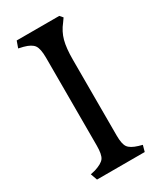

<svg xmlns="http://www.w3.org/2000/svg" viewBox="-168 -714 656 777"><g transform="rotate(-30 159.5 -325.0)"><path d="M36 -31 58 -36Q93 -47 104 -62.5Q115 -78 115 -120V-530Q115 -572 103.5 -588.5Q92 -605 58 -614L36 -619L47 -650H246L258 -636L246 -619Q223 -590 214 -556.5Q205 -523 205 -469V-114Q205 -75 216 -59.5Q227 -44 260 -34L278 -29L270 0H47Z"/></g></svg>

Font: Kurale
Style: Regular
Weight: 400
Designer: Eduardo Rodriguez Tunni
Foundry: Eduardo Rodriguez Tunni
Version: Version 2.000